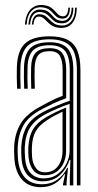

<svg xmlns="http://www.w3.org/2000/svg" viewBox="-20 -755 398 782"><path d="M293.1 0V-469.6Q293.1 -536.7 267.3 -565.8Q241.6 -594.9 182.1 -594.9Q120.8 -594.9 93.1 -568.8Q65.5 -542.6 63.2 -482Q62.5 -462 62.8 -438.9Q63 -415.8 64.1 -393.5H49.7Q48.6 -416.6 48.3 -438.9Q47.9 -461.3 48.7 -482.5Q51.1 -549.3 82.2 -578.1Q113.3 -607 182.1 -607Q227 -607 254.6 -593.1Q282.2 -579.2 294.9 -548.9Q307.6 -518.7 307.6 -469.6V0ZM158.1 -28.4Q191.3 -28.4 214.8 -45.9Q238.3 -63.3 251 -89.5Q263.6 -115.6 263.6 -141.2V-332.2Q241.1 -324.5 213.9 -312.9Q186.7 -301.3 162.4 -288.3Q121.6 -265.9 102.3 -235Q83 -204.2 80.8 -154.2Q80.4 -143.1 80.9 -133.1Q81.4 -123.2 82.1 -112.4Q84.8 -70.8 104.9 -49.6Q125 -28.4 158.1 -28.4ZM161.1 -41.3Q131.9 -41.3 115.8 -61.3Q99.7 -81.3 96.5 -113.3Q95.6 -125.1 95.3 -135.2Q95 -145.4 95.3 -153.2Q97.4 -199.2 114.3 -227.7Q131.1 -256.2 167.4 -277.3Q184.8 -287.4 206.5 -298Q228.2 -308.5 249.2 -316.7V-139.9Q249.2 -115.5 239.7 -92.8Q230.3 -70.2 210.8 -55.7Q191.4 -41.3 161.1 -41.3ZM163 -53.1Q187.8 -53.1 203.6 -65.6Q219.4 -78.1 227 -97.7Q234.7 -117.3 234.7 -138.9V-300.4Q218 -292.7 202.7 -284.4Q187.5 -276.1 172.5 -266.2Q140.5 -245.7 125.8 -220.6Q111.1 -195.5 109.8 -153.2Q109.6 -144.3 109.8 -134.7Q110 -125 110.8 -114.8Q113 -88.5 126.1 -70.8Q139.1 -53.1 163 -53.1ZM145.8 7.3Q97.5 7.3 70 -23.2Q42.5 -53.7 38.6 -109Q37.7 -123.4 37.5 -136.8Q37.3 -150.2 37.6 -159.2Q40.9 -212.9 64.4 -252Q87.9 -291.1 146.1 -321.9Q163.4 -331.4 177.5 -338.9Q191.6 -346.3 205.5 -352.7Q219.3 -359 235.1 -364.7V-469.6Q235.1 -506.7 224.3 -526.7Q213.5 -546.6 182.1 -546.6Q149.5 -546.6 136 -530.5Q122.4 -514.3 121.1 -479.6Q120.7 -464.4 120.7 -443Q120.8 -421.5 121.7 -393.5H107.3Q106.3 -422.9 106.3 -443.3Q106.2 -463.8 106.7 -480.6Q108.1 -522.9 126 -540.8Q143.8 -558.7 182.1 -558.7Q221 -558.7 235.3 -536.2Q249.6 -513.7 249.6 -469.6V-354.9Q222.1 -345.2 197.9 -333.9Q173.8 -322.5 151.1 -310.5Q97.2 -282.3 76.2 -245.4Q55.1 -208.6 52.1 -158.1Q51.6 -146.3 51.9 -134.9Q52.2 -123.6 53.1 -110.1Q56.6 -59 81.7 -31.8Q106.7 -4.6 149.7 -4.6Q187.5 -4.6 213.6 -23.3Q239.7 -41.9 253.9 -71.2H257.1L251.2 -12.6V0H236.6L236.5 -4.4L245.2 -45.8H242.4Q226.1 -20.5 202.4 -6.6Q178.7 7.3 145.8 7.3ZM264.3 0.1V-35L266.8 -104.2H263.6Q251.3 -67.1 223.8 -41.8Q196.3 -16.6 153.4 -16.6Q115.8 -16.7 93.3 -40.9Q70.7 -65.1 67.6 -111.1Q66.7 -124.6 66.4 -135.5Q66.1 -146.3 66.6 -156.8Q69.2 -204.5 88.3 -239Q107.4 -273.6 156.8 -299.4Q174.8 -308.7 194.2 -317.2Q213.5 -325.7 231.7 -332.8Q249.8 -340 264.1 -344.5V-469.6Q264.1 -523.8 245.2 -547.3Q226.3 -570.8 182.1 -570.8Q135.8 -570.8 114.8 -550Q93.8 -529.2 92.2 -481Q91.5 -461.1 91.7 -438.2Q92 -415.2 92.8 -393.5H78.6Q77.5 -415.9 77.3 -439.2Q77 -462.4 77.7 -481.5Q79.6 -535.9 103.9 -559.4Q128.2 -582.9 182.1 -582.9Q233.9 -582.9 256.2 -556.6Q278.6 -530.3 278.6 -469.6V0.1ZM81.7 -655.2Q84.5 -697 105.2 -717.6Q126 -738.3 158.9 -733.9Q176 -731.7 186.1 -725.1Q196.3 -718.5 203.1 -710.5Q209.9 -702.6 216.4 -696.4Q222.9 -690.2 232.6 -688.8Q244.5 -686.8 251.1 -695.7Q257.7 -704.6 258.1 -723.9H264.8Q264.9 -701.6 256.4 -689.4Q247.8 -677.3 230.1 -679.3Q218.1 -680.5 210.6 -686.7Q203.1 -692.9 196.5 -700.7Q190 -708.4 180.9 -715.2Q171.7 -722 156 -724.4Q127.2 -729.2 109 -711Q90.7 -692.7 88.7 -655.2ZM95.7 -655.2Q97.8 -688.5 113 -703.8Q128.3 -719.1 152.6 -715.5Q167.7 -713.5 176.6 -706.9Q185.6 -700.3 192.3 -692.3Q198.9 -684.4 206.9 -678.2Q214.9 -672 227.9 -670.4Q248.5 -667.8 260.1 -682.2Q271.7 -696.5 271.8 -723.9H278.8Q278.9 -691.5 264.9 -674.6Q251 -657.7 226.2 -660.3Q211.7 -661.6 202.7 -667.9Q193.8 -674.1 186.7 -682.1Q179.7 -690 171.4 -696.6Q163.1 -703.3 149.9 -705.4Q128.5 -709.4 116.3 -695.6Q104.2 -681.7 102.7 -655.2ZM109.7 -655.2Q111.6 -677.7 120.8 -688.5Q129.9 -699.3 146.7 -696.5Q158.9 -694.7 167.1 -688.3Q175.3 -681.9 182.8 -674Q190.2 -666.1 199.9 -659.7Q209.5 -653.3 224.8 -651.5Q253.2 -648.1 269.6 -667.7Q286 -687.3 285.8 -723.9H292.8Q292.3 -682.3 274.1 -660.5Q255.9 -638.7 222.3 -641.7Q204.9 -643.3 193.8 -649.6Q182.7 -655.9 175.1 -663.9Q167.4 -671.8 160.3 -678.3Q153.2 -684.8 143.8 -686.8Q131.5 -689.6 124.5 -681.2Q117.5 -672.7 116.5 -655.2Z"/></svg>

Font: Big Shoulders Inline Display SC Thin
Style: Regular
Weight: 100
Designer: Patric King
Foundry: XO Type Co
Version: Version 2.002